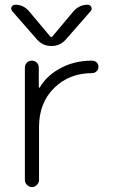

<svg xmlns="http://www.w3.org/2000/svg" viewBox="-20 -796 478 795"><path d="M343.8 -776.4Q353.5 -776.4 357.9 -767.1Q362.3 -757.8 355.5 -750L252 -631.8Q228.5 -605.5 192.9 -605.5Q157.2 -605.5 133.8 -631.8L30.3 -750Q26.4 -754.9 26.4 -759.8Q26.4 -763.7 27.3 -766.6Q32.2 -776.4 43 -776.4Q78.1 -776.4 100.6 -749L187.5 -645.5Q192.4 -639.6 197.3 -645.5L284.2 -749Q307.6 -776.4 343.8 -776.4ZM140.6 -435.5Q140.6 -433.6 142.1 -433.1Q143.6 -432.6 144.5 -433.6Q171.9 -480.5 223.6 -509.8Q283.2 -544.9 361.3 -544.9Q372.1 -544.9 379.9 -537.6Q387.7 -530.3 387.7 -519.5Q387.7 -508.8 379.9 -501Q372.1 -493.2 361.3 -493.2Q266.6 -493.2 204.1 -431.6Q141.6 -370.1 141.6 -270.5V-50.8Q141.6 -39.1 132.8 -30.3Q124 -21.5 112.3 -21.5Q100.6 -21.5 91.8 -30.3Q83 -39.1 83 -50.8V-515.6Q83 -528.3 91.3 -536.6Q99.6 -544.9 111.8 -544.9Q124 -544.9 132.3 -536.6Q140.6 -528.3 140.6 -515.6Z"/></svg>

Font: Gen Jyuu Gothic P Light
Style: Regular
Weight: 200
Designer: [Source Han Sans]
Ryoko NISHIZUKA  (kana & ideographs); Paul D. Hunt (Latin, Greek & Cyrillic); Wenlong ZHANG  (bopomofo
Version: Version 1.002.20150607